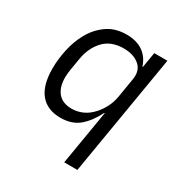

<svg xmlns="http://www.w3.org/2000/svg" viewBox="-169 -657 938 985"><g transform="rotate(30 300.0 -164.0)"><path d="M403 -122H400Q370 -61 327.5 -24.5Q285 12 217 12Q139 12 97.5 -38Q56 -88 56 -188Q56 -240 68.5 -299.5Q81 -359 109.5 -410Q138 -461 185 -494.5Q232 -528 300 -528Q357 -528 395.5 -502.5Q434 -477 451 -426H454L469 -516H547L427 200H349ZM244 -57Q276 -57 307 -70.5Q338 -84 365 -114Q385 -136 400.5 -166Q416 -196 422 -232L441 -346Q450 -400 415.5 -429.5Q381 -459 323 -459Q248 -459 205.5 -414Q163 -369 151 -297L139 -225Q137 -211 136 -200.5Q135 -190 135 -180Q135 -122 162.5 -89.5Q190 -57 244 -57Z"/></g></svg>

Font: IBM Plex Mono
Style: Italic
Weight: 400
Italic angle: -9°
Monospace: yes
Designer: Mike Abbink, Paul van der Laan, Pieter van Rosmalen
Foundry: Bold Monday
Version: Version 2.3